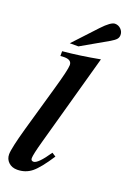

<svg xmlns="http://www.w3.org/2000/svg" viewBox="-171 -961 687 1027"><g transform="rotate(20 172.0 -447.5)"><path d="M217 -141 239 -127Q187 -47 152 -19Q117 9 70 9Q40 9 21 -9Q2 -27 2 -54Q2 -88 36 -209L110 -468Q144 -586 144 -613Q144 -643 102 -643Q91 -643 80 -642V-669Q178 -678 290 -699L145 -176Q123 -97 123 -76Q123 -61 138 -61Q163 -61 217 -141ZM153 -723H104L226 -854Q273 -904 296 -904Q316 -904 330 -890Q344 -876 344 -857Q344 -843 335.5 -833Q327 -823 305 -810Z"/></g></svg>

Font: STIX
Style: Bold Italic
Weight: 700
Italic angle: -16.33°
Designer: MicroPress Inc., with final additions and corrections provided by Coen Hoffman, Elsevier (retired)
Version: Version 1.1.1